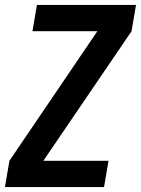

<svg xmlns="http://www.w3.org/2000/svg" viewBox="-34 -755 569 775"><path d="M-14 0 4 -106 359 -629H97L115 -735H515L497 -629L141 -106H404L386 0Z"/></svg>

Font: Iosevka SS08
Style: Bold Italic
Weight: 700
Italic angle: -10°
Monospace: yes
Designer: Belleve Invis
Foundry: Belleve Invis
Version: 2.1.0; ttfautohint (v1.8.2)